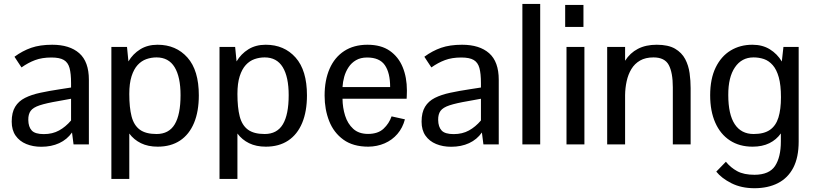

<svg xmlns="http://www.w3.org/2000/svg" viewBox="-20 -740 4172 984"><path d="M191.4 12.2Q148.9 12.2 114.5 -2Q80.1 -16.1 60.1 -44.7Q40 -73.2 40 -116.7Q40 -163.6 57.6 -192.6Q75.2 -221.7 108.2 -238.3Q141.1 -254.9 186.8 -264.6Q232.4 -274.4 287.6 -282.7L344.2 -291.5V-314.5Q344.2 -362.8 336.4 -391.4Q328.6 -419.9 307.1 -432.6Q285.6 -445.3 243.7 -445.3Q195.3 -445.3 159.7 -431.9Q124 -418.5 90.3 -394.5Q90.3 -394.5 84.7 -402.8Q79.1 -411.1 72 -421.9Q64.9 -432.6 59.6 -440.9Q54.2 -449.2 54.2 -449.2Q95.2 -479.5 140.1 -495.1Q185.1 -510.7 247.6 -510.7Q336.9 -510.7 386.2 -467.3Q435.5 -423.8 435.5 -331.1V0H356.9L349.1 -61Q323.7 -24.9 283.4 -6.3Q243.2 12.2 191.4 12.2ZM204.6 -52.7Q249 -52.7 282.7 -71.3Q316.4 -89.8 344.2 -122.6V-233.9L280.3 -222.2Q216.8 -211.4 183.1 -200.2Q149.4 -189 137 -171.6Q124.5 -154.3 125 -125.5Q125.5 -89.8 142.6 -71.3Q159.7 -52.7 204.6 -52.7Z M550.8 177.2V-499.5H630.9L638.2 -425.3Q661.1 -463.9 698.7 -487.3Q736.3 -510.7 787.6 -510.7Q882.3 -510.7 940.7 -445.1Q999 -379.4 999 -251.5Q999 -168.9 974.4 -109.9Q949.7 -50.8 902.6 -19.5Q855.5 11.7 788.1 11.7Q738.8 11.7 702.4 -6.1Q666 -23.9 642.6 -55.7V177.2ZM782.2 -53.2Q845.7 -53.2 875.5 -103Q905.3 -152.8 905.3 -252.4Q905.3 -345.7 874.8 -395.8Q844.2 -445.8 782.2 -445.8Q755.4 -445.8 730.2 -437Q705.1 -428.2 685.5 -407Q666 -385.7 654.3 -349.4Q642.6 -313 642.6 -258.3Q642.6 -189 654.3 -143.6Q666 -98.1 696.3 -75.7Q726.6 -53.2 782.2 -53.2Z M1105 177.2V-499.5H1185.1L1192.4 -425.3Q1215.3 -463.9 1252.9 -487.3Q1290.5 -510.7 1341.8 -510.7Q1436.5 -510.7 1494.9 -445.1Q1553.2 -379.4 1553.2 -251.5Q1553.2 -168.9 1528.6 -109.9Q1503.9 -50.8 1456.8 -19.5Q1409.7 11.7 1342.3 11.7Q1293 11.7 1256.6 -6.1Q1220.2 -23.9 1196.8 -55.7V177.2ZM1336.4 -53.2Q1399.9 -53.2 1429.7 -103Q1459.5 -152.8 1459.5 -252.4Q1459.5 -345.7 1429 -395.8Q1398.4 -445.8 1336.4 -445.8Q1309.6 -445.8 1284.4 -437Q1259.3 -428.2 1239.7 -407Q1220.2 -385.7 1208.5 -349.4Q1196.8 -313 1196.8 -258.3Q1196.8 -189 1208.5 -143.6Q1220.2 -98.1 1250.5 -75.7Q1280.8 -53.2 1336.4 -53.2Z M1867.7 11.7Q1789.6 11.7 1740 -24.2Q1690.4 -60.1 1667 -119.6Q1643.6 -179.2 1643.6 -250Q1643.6 -329.1 1669.2 -387.7Q1694.8 -446.3 1744.1 -478.5Q1793.5 -510.7 1863.3 -510.7Q1933.1 -510.7 1977.5 -479.7Q2022 -448.7 2043.7 -396Q2065.4 -343.3 2065.4 -276.4Q2065.4 -274.4 2065.2 -265.6Q2064.9 -256.8 2064.7 -247.6Q2064.5 -238.3 2064 -233.9H1735.4Q1735.8 -188 1748.8 -147Q1761.7 -106 1790.3 -79.8Q1818.8 -53.7 1866.2 -53.7Q1917 -53.7 1945.6 -80.3Q1974.1 -106.9 1986.8 -143.6L2055.2 -128.4Q2043.9 -85 2016.8 -53.5Q1989.7 -22 1951.2 -5.4Q1912.6 11.2 1867.7 11.7ZM1735.4 -293.9H1979.5Q1979.5 -366.7 1952.4 -406Q1925.3 -445.3 1861.3 -445.3Q1828.1 -445.3 1804.7 -431.6Q1781.2 -418 1766.4 -395.5Q1751.5 -373 1744.1 -346.4Q1736.8 -319.8 1735.4 -293.9Z M2292 12.2Q2249.5 12.2 2215.1 -2Q2180.7 -16.1 2160.6 -44.7Q2140.6 -73.2 2140.6 -116.7Q2140.6 -163.6 2158.2 -192.6Q2175.8 -221.7 2208.7 -238.3Q2241.7 -254.9 2287.4 -264.6Q2333 -274.4 2388.2 -282.7L2444.8 -291.5V-314.5Q2444.8 -362.8 2437 -391.4Q2429.2 -419.9 2407.7 -432.6Q2386.2 -445.3 2344.2 -445.3Q2295.9 -445.3 2260.3 -431.9Q2224.6 -418.5 2190.9 -394.5Q2190.9 -394.5 2185.3 -402.8Q2179.7 -411.1 2172.6 -421.9Q2165.5 -432.6 2160.2 -440.9Q2154.8 -449.2 2154.8 -449.2Q2195.8 -479.5 2240.7 -495.1Q2285.6 -510.7 2348.1 -510.7Q2437.5 -510.7 2486.8 -467.3Q2536.1 -423.8 2536.1 -331.1V0H2457.5L2449.7 -61Q2424.3 -24.9 2384 -6.3Q2343.8 12.2 2292 12.2ZM2305.2 -52.7Q2349.6 -52.7 2383.3 -71.3Q2417 -89.8 2444.8 -122.6V-233.9L2380.9 -222.2Q2317.4 -211.4 2283.7 -200.2Q2250 -189 2237.5 -171.6Q2225.1 -154.3 2225.6 -125.5Q2226.1 -89.8 2243.2 -71.3Q2260.3 -52.7 2305.2 -52.7Z M2657.2 0V-719.7H2748.5V0Z M2883.3 0V-499.5H2975.1V0ZM2876.5 -602.1V-714.8H2970.2V-602.1Z M3091.8 0V-499.5H3183.6V-428.7Q3209 -468.8 3249.3 -489.7Q3289.6 -510.7 3345.7 -510.7Q3404.8 -510.7 3439.5 -490.5Q3474.1 -470.2 3491.5 -437.3Q3508.8 -404.3 3514.2 -365.2Q3519.5 -326.2 3519.5 -288.6V0H3428.2V-293Q3428.2 -367.7 3407.5 -406.7Q3386.7 -445.8 3329.1 -445.8Q3288.1 -445.8 3260.3 -429.7Q3232.4 -413.6 3215.8 -386Q3199.2 -358.4 3191.7 -324Q3184.1 -289.6 3183.6 -252.4V0Z M3846.7 224.6Q3779.3 224.6 3728.5 199Q3677.7 173.3 3650.9 139.6L3700.2 88.9Q3724.1 118.7 3758.1 137.2Q3792 155.8 3847.2 155.8Q3922.9 155.3 3952.4 110.1Q3981.9 64.9 3981.9 -15.1V-56.2Q3959 -23.9 3922.9 -6.1Q3886.7 11.7 3836.9 11.7Q3769.5 11.7 3720.7 -20.3Q3671.9 -52.2 3645.8 -111.3Q3619.6 -170.4 3619.6 -251.5Q3619.6 -335.9 3647.7 -393.8Q3675.8 -451.7 3724.6 -481.2Q3773.4 -510.7 3835.9 -510.7Q3887.7 -510.7 3925.5 -487.3Q3963.4 -463.9 3986.8 -424.8L3995.1 -499.5H4073.2V-14.6Q4073.2 66.4 4045.7 119.4Q4018.1 172.4 3967 198.5Q3916 224.6 3846.7 224.6ZM3842.3 -53.2Q3895.5 -53.2 3926 -74.5Q3956.5 -95.7 3969.5 -137.7Q3982.4 -179.7 3982.4 -241.7Q3982.4 -304.2 3971.2 -344Q3960 -383.8 3940.2 -406.2Q3920.4 -428.7 3895.3 -437.3Q3870.1 -445.8 3841.8 -445.8Q3781.2 -445.8 3746.6 -395Q3711.9 -344.2 3712.4 -252.9Q3712.4 -153.8 3745.6 -103.5Q3778.8 -53.2 3842.3 -53.2Z"/></svg>

Font: Pontano Sans Medium
Style: Regular
Weight: 500
Designer: Vernon Adams
Foundry: Vernon Adams
Version: Version 2.001